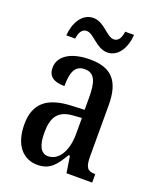

<svg xmlns="http://www.w3.org/2000/svg" viewBox="-140 -821 744 913"><g transform="rotate(20 232.5 -364.0)"><path d="M290 -606C346 -606 378 -664 382 -728H337C334 -701 323 -675 298 -675C262 -675 229 -738 174 -738C116 -738 84 -678 80 -616H125C128 -643 139 -669 164 -669C201 -669 234 -606 290 -606ZM160 10C226 10 251 -28 285 -84H292L305 0H435V-43H432C395 -43 383 -59 383 -115V-373C383 -500 330 -547 226 -547C134 -547 71 -511 71 -449C71 -407 98 -386 154 -386C154 -452 167 -495 218 -495C272 -495 283 -448 283 -373V-313L218 -310C97 -305 37 -257 37 -151C37 -41 92 10 160 10ZM194 -46C156 -46 140 -84 140 -145C140 -223 165 -264 242 -269L284 -272V-191C284 -107 249 -46 194 -46Z"/></g></svg>

Font: Noto Serif Sinhala ExtraCondensed Medium
Style: Regular
Weight: 500
Width: 2
Designer: Jelle Bosma - Monotype Design Team
Foundry: Monotype Imaging Inc.
Version: Version 2.007